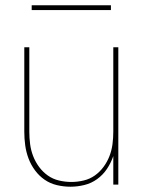

<svg xmlns="http://www.w3.org/2000/svg" viewBox="-20 -699 540 727"><path d="M247 8Q221 8 195.5 2Q170 -4 149 -18.5Q128 -33 112.5 -54Q97 -75 88 -99Q79 -123 75.5 -148.5Q72 -174 72 -200V-520H91V-200Q91 -177 94 -153.5Q97 -130 105.5 -108Q114 -86 128 -67Q142 -48 161 -34.5Q180 -21 203.5 -15.5Q227 -10 250 -10Q273 -10 296.5 -15.5Q320 -21 339 -34.5Q358 -48 372 -67Q386 -86 394.5 -108Q403 -130 406 -153.5Q409 -177 409 -200V-520H428V0H409V-108Q400 -82 385 -59.5Q370 -37 348 -21Q326 -5 299.5 1.5Q273 8 247 8ZM100 -661V-679H400V-661Z"/></svg>

Font: Iosevka SS04 Thin
Style: Regular
Weight: 100
Monospace: yes
Designer: Belleve Invis
Foundry: Belleve Invis
Version: Version 19.0.0; ttfautohint (v1.8.4)